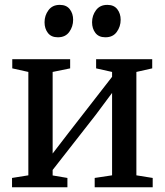

<svg xmlns="http://www.w3.org/2000/svg" viewBox="-20 -786 692 806"><path d="M30.5 0V-39L99 -50V-484L31.5 -499V-537.5H274.5V-499L201 -484V-141.5L265.5 -225.5L450.5 -463.5V-484L383.5 -499V-537.5H619V-499L552.5 -484V-50L621 -39V0H377.5V-39L450.5 -50V-396L382 -304L201 -72.5V-49.5L263 -39V0ZM222.5 -629.5Q195 -629.5 181 -647.8Q167 -666 167 -692.5Q167 -721 183.5 -743.2Q200 -765.5 230.5 -765.5H231.5Q259 -765.5 273 -747.2Q287 -729 287 -703Q287 -674.5 270.8 -652Q254.5 -629.5 223.5 -629.5ZM422 -629.5Q394.5 -629.5 380.5 -647.8Q366.5 -666 366.5 -692.5Q366.5 -721 383 -743.2Q399.5 -765.5 430 -765.5H431Q458.5 -765.5 472.5 -747.2Q486.5 -729 486.5 -703Q486.5 -674.5 470.2 -652Q454 -629.5 423 -629.5Z"/></svg>

Font: Merriweather 60pt
Style: Regular
Weight: 400
Version: Version 2.100